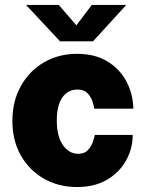

<svg xmlns="http://www.w3.org/2000/svg" viewBox="-20 -744 590 774"><path d="M290.5 10Q216.5 10 157.5 -23.5Q98.5 -57 64.2 -117Q30 -177 30 -256Q30 -336 64 -397Q98 -458 157 -492.5Q216 -527 290.5 -527Q363.5 -527 413.8 -496Q464 -465 490.2 -414.5Q516.5 -364 517.5 -306H360Q358 -320.5 351.5 -338.5Q345 -356.5 331 -369.8Q317 -383 292 -383Q254.5 -383 231.8 -351.8Q209 -320.5 209 -258Q209 -194.5 233.5 -159.2Q258 -124 296 -124Q320.5 -124 334.2 -138.8Q348 -153.5 354.2 -171.5Q360.5 -189.5 362 -200H515Q515 -145 488.2 -97Q461.5 -49 411.5 -19.5Q361.5 10 290.5 10ZM222 -577.5 85 -724H217L288 -642L350 -724H489L355 -577.5Z"/></svg>

Font: Public Sans Thin Black
Style: Regular
Weight: 900
Version: Version 2.001